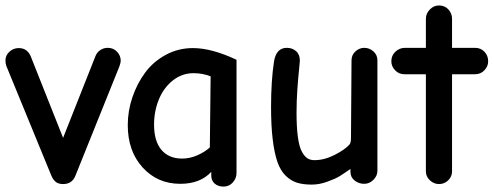

<svg xmlns="http://www.w3.org/2000/svg" viewBox="-24 -670 1815 706"><path d="M208 6.8Q190.9 6.8 180.9 -1.2Q170.9 -9.3 164.1 -25.9L-1 -428.2Q-3.9 -437 -3.9 -448.2Q-3.9 -466.3 10.5 -479.7Q24.9 -493.2 44.9 -493.2Q77.1 -493.2 89.8 -460.9L208 -163.1L327.1 -463.9Q332.5 -477.5 344.7 -485.8Q356.9 -494.1 372.1 -494.1Q393.1 -494.1 406.5 -479.7Q419.9 -465.3 419.9 -446.8Q419.9 -439 415 -425.8L252.9 -22.9Q240.7 6.8 208 6.8Z M797.9 16.1Q777.8 16.1 765.4 5.1Q752.9 -5.9 752.9 -23.9V-38.1Q712.4 5.9 638.7 5.9Q555.2 5.9 500.5 -54.2Q445.8 -114.3 445.8 -210Q445.8 -262.2 462.9 -312.5Q480 -362.8 510 -403.3Q540 -443.8 585.9 -468.5Q631.8 -493.2 685.5 -493.2Q754.4 -493.2 845.7 -450.2V-34.2Q845.7 -14.2 832 1Q818.4 16.1 797.9 16.1ZM645.5 -86.9Q674.3 -86.9 701.9 -99.1Q729.5 -111.3 747.6 -127.9L750.5 -389.2Q721.2 -400.9 687.5 -400.9Q645 -400.9 611.3 -374Q577.6 -347.2 560.1 -304.2Q542.5 -261.2 542.5 -211.9Q542.5 -150.9 569.6 -118.9Q596.7 -86.9 645.5 -86.9Z M1122.6 8.8Q1090.3 8.8 1067.9 1.7Q1045.4 -5.4 1026.4 -23.9Q1007.3 -42.5 996.1 -74.7Q984.9 -106.9 978.8 -157Q972.7 -207 972.7 -277.8Q972.7 -372.1 983.4 -442.9Q991.2 -494.1 1030.8 -494.1Q1050.8 -494.1 1064.7 -481.9Q1078.6 -469.7 1078.6 -446.8Q1078.6 -441.9 1075.7 -414.8Q1072.8 -387.7 1069.6 -344Q1066.4 -300.3 1066.4 -255.9Q1066.4 -202.1 1071.3 -166.3Q1076.2 -130.4 1085.9 -112.5Q1095.7 -94.7 1106.4 -87.9Q1117.2 -81.1 1132.3 -81.1Q1168.5 -81.1 1206.3 -100.3Q1244.1 -119.6 1260.7 -138.2Q1266.6 -144 1266.6 -163.1L1268.6 -448.2Q1268.6 -467.8 1283 -481Q1297.4 -494.1 1315.4 -494.1Q1334.5 -494.1 1349.1 -481Q1363.8 -467.8 1363.8 -448.2V-42Q1363.8 -23.4 1349.1 -8.8Q1334.5 5.9 1315.4 5.9Q1294.9 5.9 1279.8 -6.3Q1264.6 -18.6 1264.6 -38.1V-48.8Q1240.2 -31.7 1224.9 -22.2Q1209.5 -12.7 1179.9 -2Q1150.4 8.8 1122.6 8.8Z M1590.3 6.8Q1571.3 6.8 1556.6 -7.1Q1542 -21 1542 -40V-397H1462.9Q1442.9 -397 1429 -411.4Q1415 -425.8 1415 -444.8Q1415 -466.3 1430.2 -480.2Q1445.3 -494.1 1465.3 -494.1H1542V-601.1Q1542 -620.1 1556.4 -635Q1570.8 -649.9 1590.3 -649.9Q1611.3 -649.9 1624.8 -635.3Q1638.2 -620.6 1638.2 -601.1V-494.1H1723.1Q1743.2 -494.1 1757.1 -480Q1771 -465.8 1771 -444.8Q1771 -425.8 1757.1 -411.4Q1743.2 -397 1723.1 -397H1638.2V-40Q1638.2 -20.5 1624 -6.8Q1609.9 6.8 1590.3 6.8Z"/></svg>

Font: Comic Neue
Style: Bold
Weight: 700
Designer: Craig Rozynski
Foundry: Craig Rozynski
Version: Version 2.003;hotconv 1.0.109;makeotfexe 2.5.65596